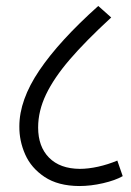

<svg xmlns="http://www.w3.org/2000/svg" viewBox="-20 -645 438 644"><path d="M353 -586.4Q266.6 -506.8 213.9 -445.3Q161.1 -383.8 134.5 -328.4Q107.9 -272.9 107.9 -217.3Q107.9 -153.3 144.5 -116.2Q181.2 -79.1 247.6 -78.6Q275.9 -78.6 309.1 -85.9Q342.3 -93.3 373.5 -106.4L391.6 -54.2Q366.7 -40 325.7 -30.5Q284.7 -21 245.6 -21Q174.8 -21.5 129.6 -51.5Q84.5 -81.5 64.5 -127Q44.4 -172.4 44.9 -221.2Q44.9 -309.6 111.8 -408.7Q178.7 -507.8 309.6 -625Z"/></svg>

Font: Varta
Style: Light
Weight: 300
Designer: Joana Correia, Viktoriya Grabowska, Eben Sorkin
Foundry: Sorkin Type
Version: Version 1.002; ttfautohint (v1.3) -l 8 -r 24 -G 200 -x 12 -H